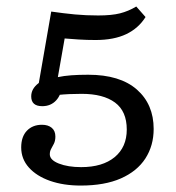

<svg xmlns="http://www.w3.org/2000/svg" viewBox="-20 -455 545 596"><path d="M230.3 121Q177 121 135.3 106.4Q93.7 91.8 69.7 65.1Q45.8 38.4 45.8 2.7Q45.8 -30.7 63.5 -49.2Q81.3 -67.7 110.2 -67.7Q129.4 -67.7 140.7 -58.2Q151.9 -48.7 151.9 -31.3Q151.9 -18.2 147.4 -9.1Q142.9 0 138.7 7.2Q134.6 14.3 134.6 24Q134.6 41.6 162.7 52.7Q190.8 63.8 231.9 63.8Q298.3 63.8 335.9 32.8Q373.5 1.7 373.5 -52.9Q373.5 -109.7 337 -136.7Q300.5 -163.7 233.6 -163.7Q193.3 -163.7 161.3 -160.4Q129.2 -157.2 107.9 -151.4L93 -154.3L139 -419.1Q177.9 -413.5 212.6 -410.2Q247.3 -407 284.7 -407Q326.6 -407 352.6 -413.6Q378.7 -420.2 403 -434.8L431.8 -402.1Q409.9 -367.2 371.8 -349Q333.6 -330.8 276.8 -330.8Q249.3 -330.8 224 -332.4Q198.7 -334 180.7 -335.6L159.6 -215.6Q178.5 -219.6 201.4 -221.3Q224.3 -223 253.9 -223Q352.3 -223 404.7 -177.2Q457 -131.3 457 -54.7Q457 -3 431.3 36.9Q405.5 76.7 355.1 98.9Q304.7 121 230.3 121ZM111.1 -125.4Q76.9 -125.4 76.9 -155.9Q76.9 -179.2 99.1 -196.4Q121.2 -213.6 151.9 -217.8L173.2 -192.6Q170.8 -161.4 154.3 -143.4Q137.7 -125.4 111.1 -125.4Z"/></svg>

Font: Playfair 5pt SemiExpanded Light
Style: Regular
Weight: 300
Width: 6
Designer: Claus Eggers Sørensen
Foundry: Claus Eggers Sørensen
Version: Version 2.203